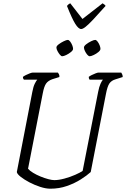

<svg xmlns="http://www.w3.org/2000/svg" viewBox="-20 -1144 764 1164"><path d="M285 0Q258 0 224 -11Q190 -22 158.5 -38.5Q127 -55 105.5 -72Q84 -89 82 -101L176 -587Q182 -619 191 -637Q200 -655 206 -661H125Q123 -663 121 -667Q119 -671 119 -678Q125 -683 137 -689Q149 -695 161 -699.5Q173 -704 179 -704H331Q334 -700 337.5 -693.5Q341 -687 340 -677L298 -664Q272 -655 259.5 -637.5Q247 -620 239 -577L150 -121Q160 -109 180.5 -96.5Q201 -84 225.5 -74Q250 -64 272.5 -58Q295 -52 309 -52Q336 -52 371 -61.5Q406 -71 436.5 -84.5Q467 -98 481 -108L575 -587Q581 -618 589.5 -636.5Q598 -655 604 -661H523Q518 -667 518 -678Q524 -683 536 -689Q548 -695 560 -699.5Q572 -704 577 -704H715Q717 -701 720.5 -694Q724 -687 724 -677L680 -663Q656 -656 643.5 -638.5Q631 -621 622 -573L530 -101Q507 -80 470 -56.5Q433 -33 386 -16.5Q339 0 285 0ZM524 -803Q517 -803 509 -812.5Q501 -822 495 -834.5Q489 -847 489 -856Q489 -865 502.5 -875.5Q516 -886 532.5 -894Q549 -902 557 -902Q564 -902 571.5 -892Q579 -882 584 -869.5Q589 -857 589 -848Q589 -839 576.5 -828.5Q564 -818 548 -810.5Q532 -803 524 -803ZM357 -803Q351 -803 343 -812.5Q335 -822 328.5 -834.5Q322 -847 322 -856Q322 -865 336 -875.5Q350 -886 366.5 -894Q383 -902 391 -902Q398 -902 405.5 -892Q413 -882 418 -869.5Q423 -857 423 -848Q423 -839 410 -828.5Q397 -818 381.5 -810.5Q366 -803 357 -803ZM472 -968Q456 -968 436.5 -999Q417 -1030 386 -1108Q389 -1111 393 -1115.5Q397 -1120 406 -1124L480 -1029L602 -1124Q609 -1120 614 -1115.5Q619 -1111 620 -1108Q573 -1055 544.5 -1025Q516 -995 499 -981.5Q482 -968 472 -968Z"/></svg>

Font: Texturina 72pt 72pt ExtraLight
Style: Italic
Weight: 200
Italic angle: -11°
Designer: Guillermo Torres Carreño
Foundry: Omnibus-Type
Version: Version 1.002; ttfautohint (v1.8.3)